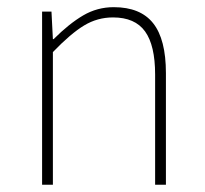

<svg xmlns="http://www.w3.org/2000/svg" viewBox="-20 -510 566 530"><path d="M96.2 0V-478H122.1L126 -401.9H127.9Q170.9 -444.8 209.7 -467.5Q248.5 -490.2 293.9 -490.2Q367.7 -490.2 402.8 -445.8Q438 -401.4 438 -308.1V0H408.2V-304.2Q408.2 -384.8 380.4 -423.3Q352.5 -461.9 292 -461.9Q249 -461.9 212.2 -439.7Q175.3 -417.5 126 -366.2V0Z"/></svg>

Font: Source Sans 3 ExtraLight
Style: Regular
Weight: 200
Designer: Paul D. Hunt
Foundry: Adobe
Version: Version 3.052;hotconv 1.1.0;makeotfexe 2.6.0